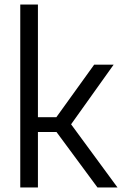

<svg xmlns="http://www.w3.org/2000/svg" viewBox="-20 -828 539 848"><path d="M410.5 0 229.5 -245H147.5V0H69.5V-808H147.5V-310.5H229L396 -542.5H482L294 -279L499 0Z"/></svg>

Font: Encode Sans Semi Condensed
Style: Regular
Weight: 400
Width: 4
Designer: Multiple Designers
Foundry: Impallari Type
Version: Version 2.000